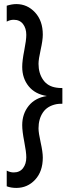

<svg xmlns="http://www.w3.org/2000/svg" viewBox="-20 -733 374 942"><path d="M190 40Q190 108 152.5 148.5Q115 189 60 189Q34 189 13 181V104Q30 113 47 113Q77 113 93 92Q109 71 109 39Q109 13 99 -38Q89 -89 89 -119Q89 -174 120.5 -213.5Q152 -253 210 -262Q152 -271 120.5 -310Q89 -349 89 -405Q89 -435 99 -485.5Q109 -536 109 -562Q109 -594 93 -615Q77 -636 47 -636Q30 -636 13 -627V-705Q39 -713 60 -713Q114 -713 152 -672Q190 -631 190 -563Q190 -536 179.5 -489Q169 -442 169 -420Q169 -374 191.5 -341.5Q214 -309 257 -303Q268 -301 286 -301V-224Q266 -224 257 -222Q212 -213 190.5 -181Q169 -149 169 -103Q169 -81 179.5 -34Q190 13 190 40Z"/></svg>

Font: Hind Siliguri
Style: Regular
Weight: 400
Designer: Jyotish Sonowal
Foundry: Indian Type Foundry
Version: Version 1.000;PS 1.0;hotconv 1.0.86;makeotf.lib2.5.63406; tt